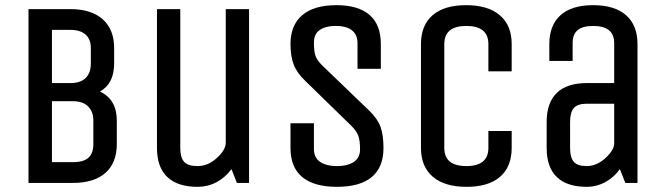

<svg xmlns="http://www.w3.org/2000/svg" viewBox="-20 -705 2557 740"><path d="M339.8 -149.9V-240.2Q339.8 -274.9 319.6 -294.9Q299.3 -314.9 261.2 -314.9H180.2V-80.1H261.2Q302.2 -80.1 321 -97.2Q339.8 -114.3 339.8 -149.9ZM330.1 -460V-520Q330.1 -553.7 309.8 -571.8Q289.6 -589.8 251 -589.8H180.2V-384.8H251Q290.5 -384.8 310.3 -404.5Q330.1 -424.3 330.1 -460ZM261.2 0H89.8V-669.9H251Q332 -669.9 376 -630.6Q419.9 -591.3 419.9 -520V-460Q419.9 -382.8 365.2 -352.1Q430.2 -321.8 430.2 -240.2V-149.9Q430.2 -77.6 386.5 -38.8Q342.8 0 261.2 0Z M939.9 0H893.1L872.1 -53.2Q848.6 -21 814.7 -2.9Q780.8 15.1 741.7 15.1Q664.6 15.1 624.8 -22.7Q585 -60.5 585 -134.8V-669.9H674.8V-134.8Q674.8 -98.1 689.5 -81.5Q704.1 -64.9 741.7 -64.9Q781.7 -64.9 815.9 -96.2Q850.1 -127.4 850.1 -154.8V-669.9H939.9Z M1099.6 -134.8V-230H1189.9V-130.9Q1189.9 -99.6 1210.9 -83Q1235.4 -64.9 1278.8 -64.9Q1322.3 -64.9 1346.7 -83Q1367.7 -99.6 1367.7 -128.9Q1367.7 -163.6 1360.8 -182.1Q1354 -200.7 1333 -221.2L1156.7 -393.1Q1124.5 -423.8 1112.1 -455.8Q1099.6 -487.8 1099.6 -535.2Q1099.6 -607.9 1144.8 -646.5Q1189.9 -685.1 1276.9 -685.1Q1360.8 -685.1 1404.3 -647.5Q1447.8 -609.9 1447.8 -535.2V-439.9H1357.9V-539.1Q1357.9 -569.8 1337.9 -586.9Q1316.9 -605 1273.9 -605Q1231.9 -605 1209 -586.9Q1189.9 -571.8 1189.9 -540Q1189.9 -505.9 1196.5 -488.3Q1203.1 -470.7 1224.6 -450.2L1403.8 -277.8Q1435.5 -247.1 1446.8 -215.3Q1458 -183.6 1458 -134.8Q1458 -60.1 1412.6 -22.5Q1367.2 15.1 1278.8 15.1Q1190.4 15.1 1145 -22.5Q1099.6 -60.1 1099.6 -134.8Z M1602.5 -134.8V-535.2Q1602.5 -607.4 1647.2 -646.2Q1691.9 -685.1 1776.4 -685.1Q1860.8 -685.1 1906.5 -646.2Q1952.1 -607.4 1952.1 -535.2V-430.2H1862.3V-535.2Q1862.3 -605 1777.3 -605Q1692.4 -605 1692.4 -535.2V-134.8Q1692.4 -64.9 1777.3 -64.9Q1862.3 -64.9 1862.3 -134.8V-200.2H1952.1V-134.8Q1952.1 -62.5 1907.5 -23.7Q1862.8 15.1 1778.3 15.1Q1693.8 15.1 1648.2 -23.7Q1602.5 -62.5 1602.5 -134.8Z M2347.2 -151.9V-305.2H2241.2Q2205.6 -305.2 2191.4 -288.3Q2177.2 -271.5 2177.2 -234.9V-134.8Q2177.2 -98.1 2191.4 -81.5Q2205.6 -64.9 2241.2 -64.9Q2278.3 -64.9 2312 -94.2Q2347.2 -126.5 2347.2 -151.9ZM2437 0H2390.1L2369.1 -53.2Q2346.7 -21.5 2313 -3.2Q2279.3 15.1 2241.2 15.1Q2165 15.1 2126 -22.7Q2086.9 -60.5 2086.9 -134.8V-234.9Q2086.9 -309.1 2126 -346.9Q2165 -384.8 2241.2 -384.8H2347.2V-539.1Q2347.2 -605 2266.1 -605Q2225.1 -605 2206.1 -588.6Q2187 -572.3 2187 -539.1V-470.2H2097.2V-535.2Q2097.2 -607.4 2140.1 -646.2Q2183.1 -685.1 2266.1 -685.1Q2349.1 -685.1 2393.1 -646.2Q2437 -607.4 2437 -535.2Z"/></svg>

Font: Unica One
Style: Bold
Weight: 400
Designer: Eduardo Rodriguez Tunni
Foundry: Eduardo Rodriguez Tunni
Version: Version 1.001